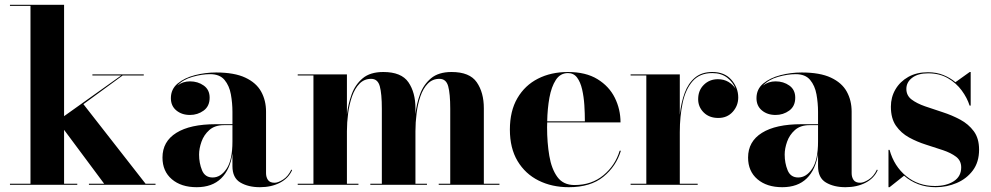

<svg xmlns="http://www.w3.org/2000/svg" viewBox="-20 -770 4131 800"><path d="M21.5 -4.5H107V-745.5H21.5V-750H247V-286L485 -455.5H365V-460H579V-455.5H491L327.5 -336L586.5 -4.5H628V0H350.5V-4.5H414L247 -229V-4.5H302V0H21.5Z M879 -252.5H948.5V-304.5Q948.5 -340.5 942 -376.8Q935.5 -413 915.5 -437Q895.5 -461 855.5 -461Q821.5 -461 782 -449.8Q742.5 -438.5 719 -413.5Q741.5 -431 771.5 -431Q804.5 -431 829 -413.5Q853.5 -396 853.5 -363Q853.5 -327.5 828.5 -309.2Q803.5 -291 771.5 -291Q737.5 -291 714.8 -309.8Q692 -328.5 692 -361Q692 -398.5 720.2 -422Q748.5 -445.5 791.8 -456.8Q835 -468 880.5 -468Q956.5 -468 1002.2 -446.5Q1048 -425 1068.2 -388.2Q1088.5 -351.5 1088.5 -304.5V-48.5Q1088.5 -32 1096.5 -20.2Q1104.5 -8.5 1124.5 -8.5Q1138.5 -8.5 1159.5 -21.8Q1180.5 -35 1194 -63.5L1197 -61Q1182 -27 1146.2 -8.5Q1110.5 10 1063 10Q1014.5 10 981.5 -9.5Q948.5 -29 948.5 -77.5V-130Q939 -63.5 901.5 -26.8Q864 10 799.5 10Q735 10 696 -23.2Q657 -56.5 657 -113.5Q657 -180.5 714.8 -216.5Q772.5 -252.5 879 -252.5ZM866 -30.5Q899.5 -30.5 924 -66.8Q948.5 -103 948.5 -180.5V-248.5H913Q875 -248.5 852.2 -228.2Q829.5 -208 819.5 -179.5Q809.5 -151 809.5 -126Q809.5 -90.5 821.8 -60.5Q834 -30.5 866 -30.5Z M1220.5 -4.5H1286V-455.5H1220.5V-460H1425.5V-293Q1430.5 -336.5 1445.2 -377Q1460 -417.5 1491.2 -443.8Q1522.5 -470 1577 -470Q1652.5 -470 1681.8 -427.2Q1711 -384.5 1711 -319V-294.5Q1715.5 -337.5 1730.2 -377.8Q1745 -418 1776.2 -444Q1807.5 -470 1861.5 -470Q1937 -470 1966.5 -427.2Q1996 -384.5 1996 -319V-4.5H2061V0H1808V-4.5H1856V-316.5Q1856 -379.5 1847.5 -410.5Q1839 -441.5 1811 -441.5Q1782 -441.5 1762.5 -421.5Q1743 -401.5 1731.8 -368.8Q1720.5 -336 1715.8 -297.8Q1711 -259.5 1711 -223.5V-4.5H1759V0H1523V-4.5H1571V-316.5Q1571 -379.5 1562.5 -410.5Q1554 -441.5 1526.5 -441.5Q1497.5 -441.5 1478 -421.5Q1458.5 -401.5 1447 -368.8Q1435.5 -336 1430.5 -297.8Q1425.5 -259.5 1425.5 -223.5V-4.5H1473.5V0H1220.5Z M2567 -142Q2547.5 -77 2494 -33.5Q2440.5 10 2350 10Q2279.5 10 2224 -17.8Q2168.5 -45.5 2136.5 -99Q2104.5 -152.5 2104.5 -230Q2104.5 -307.5 2135.8 -361Q2167 -414.5 2221.5 -442.2Q2276 -470 2346.5 -470Q2421 -470 2469.5 -440.2Q2518 -410.5 2541.8 -362.5Q2565.5 -314.5 2565.5 -260H2260Q2259.5 -250 2259.5 -240Q2259.5 -175.5 2268.8 -120.8Q2278 -66 2302.5 -32.5Q2327 1 2374 1Q2445 1 2494.2 -39.8Q2543.5 -80.5 2562 -142ZM2346.5 -465.5Q2314.5 -465.5 2296 -437Q2277.5 -408.5 2269.2 -362.8Q2261 -317 2260 -264.5H2417Q2417 -297 2414.8 -332Q2412.5 -367 2405.5 -397.5Q2398.5 -428 2384.5 -446.8Q2370.5 -465.5 2346.5 -465.5Z M2607.5 -4.5H2673V-455.5H2607.5V-460H2812.5V-292Q2818 -343 2833 -383.2Q2848 -423.5 2876 -446.8Q2904 -470 2948 -470Q2999.5 -470 3027.8 -437.2Q3056 -404.5 3056 -364Q3056 -329.5 3033 -304Q3010 -278.5 2973 -278.5Q2935 -278.5 2912 -301.5Q2889 -324.5 2889 -356.5Q2889 -393.5 2912.8 -416.8Q2936.5 -440 2971.5 -440Q2996 -440 3015 -428.8Q3034 -417.5 3044.5 -400.5Q3034.5 -427.5 3009.8 -446.5Q2985 -465.5 2948 -465.5Q2895.5 -465.5 2866 -431.8Q2836.5 -398 2824.5 -342Q2812.5 -286 2812.5 -219.5V-4.5H2887V0H2607.5Z M3319 -252.5H3388.5V-304.5Q3388.5 -340.5 3382 -376.8Q3375.5 -413 3355.5 -437Q3335.5 -461 3295.5 -461Q3261.5 -461 3222 -449.8Q3182.5 -438.5 3159 -413.5Q3181.5 -431 3211.5 -431Q3244.5 -431 3269 -413.5Q3293.5 -396 3293.5 -363Q3293.5 -327.5 3268.5 -309.2Q3243.5 -291 3211.5 -291Q3177.5 -291 3154.8 -309.8Q3132 -328.5 3132 -361Q3132 -398.5 3160.2 -422Q3188.5 -445.5 3231.8 -456.8Q3275 -468 3320.5 -468Q3396.5 -468 3442.2 -446.5Q3488 -425 3508.2 -388.2Q3528.5 -351.5 3528.5 -304.5V-48.5Q3528.5 -32 3536.5 -20.2Q3544.5 -8.5 3564.5 -8.5Q3578.5 -8.5 3599.5 -21.8Q3620.5 -35 3634 -63.5L3637 -61Q3622 -27 3586.2 -8.5Q3550.5 10 3503 10Q3454.5 10 3421.5 -9.5Q3388.5 -29 3388.5 -77.5V-130Q3379 -63.5 3341.5 -26.8Q3304 10 3239.5 10Q3175 10 3136 -23.2Q3097 -56.5 3097 -113.5Q3097 -180.5 3154.8 -216.5Q3212.5 -252.5 3319 -252.5ZM3306 -30.5Q3339.5 -30.5 3364 -66.8Q3388.5 -103 3388.5 -180.5V-248.5H3353Q3315 -248.5 3292.2 -228.2Q3269.5 -208 3259.5 -179.5Q3249.5 -151 3249.5 -126Q3249.5 -90.5 3261.8 -60.5Q3274 -30.5 3306 -30.5Z M3686.5 10H3682V-145.5H3686.5Q3705.5 -77 3756 -36Q3806.5 5 3875.5 5Q3923.5 5 3954.2 -15Q3985 -35 3985 -72.5Q3985 -100.5 3963.8 -116.8Q3942.5 -133 3909.2 -144.2Q3876 -155.5 3838.5 -167.2Q3801 -179 3767.8 -197.2Q3734.5 -215.5 3713.2 -246Q3692 -276.5 3692 -325.5Q3692 -365 3711 -397.5Q3730 -430 3764.5 -449.5Q3799 -469 3846.5 -469Q3882 -469 3910.5 -457.5Q3939 -446 3961 -427.5L4020.5 -470H4024.5V-330H4020Q4010 -362 3987.2 -393Q3964.5 -424 3929.5 -444.2Q3894.5 -464.5 3847 -464.5Q3805 -464.5 3780.8 -446Q3756.5 -427.5 3756.5 -399.5Q3756.5 -372 3778.2 -355.5Q3800 -339 3834.5 -327Q3869 -315 3907.8 -302.5Q3946.5 -290 3981 -271.5Q4015.5 -253 4037.5 -223.2Q4059.5 -193.5 4059.5 -146.5Q4059.5 -94.5 4033.5 -59.8Q4007.5 -25 3966.2 -7.5Q3925 10 3879 10Q3839.5 10 3806.2 -2.5Q3773 -15 3747 -38Z"/></svg>

Font: Bodoni* 36pt
Style: Bold
Weight: 700
Version: Version 2.3